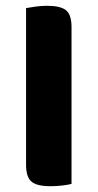

<svg xmlns="http://www.w3.org/2000/svg" viewBox="-20 -636 337 663"><path d="M70 -67V-608Q81 -610 101.5 -613Q122 -616 143 -616Q188 -616 207.5 -601Q227 -586 227 -542V-1Q216 2 196 4.5Q176 7 154 7Q107 7 88.5 -9Q70 -25 70 -67Z"/></svg>

Font: Baloo 2 Latin
Style: Bold
Weight: 400
Designer: Sarang Kulkarni and Ek Type
Foundry: Ek Type
Version: Version 1.001